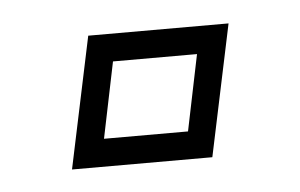

<svg xmlns="http://www.w3.org/2000/svg" viewBox="-28 -181 334 214"><g transform="rotate(-5 139.5 -73.5)"><path d="M45.5 0 76.5 -147H233.5L202.5 0ZM84 -31H178L195.5 -116H101.5Z"/></g></svg>

Font: Tourney Thin Light
Style: Italic
Weight: 300
Italic angle: -12°
Version: Version 1.015